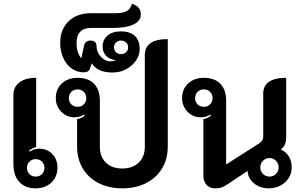

<svg xmlns="http://www.w3.org/2000/svg" viewBox="-20 -1017 1642 1046"><path d="M53 -123V-498Q53 -543 85.5 -568Q118 -593 177 -593V-216Q168 -214 157 -208.5Q146 -203 138 -196L142 -191Q167 -207 194 -207Q237 -207 265 -178Q293 -149 293 -104Q293 -54 260 -22.5Q227 9 174 9Q117 9 85 -26Q53 -61 53 -123ZM222 -103Q222 -123 208.5 -136.5Q195 -150 174 -150Q154 -150 140.5 -136.5Q127 -123 127 -103Q127 -82 140.5 -68.5Q154 -55 174 -55Q195 -55 208.5 -68.5Q222 -82 222 -103Z M400 -219V-368Q426 -373 441 -387L438 -393Q416 -378 385 -378Q343 -378 313.5 -408.5Q284 -439 284 -482Q284 -532 317 -562.5Q350 -593 403 -593Q461 -593 492.5 -560.5Q524 -528 524 -468V-217Q524 -163 557 -131Q590 -99 646 -99Q702 -99 735.5 -131Q769 -163 769 -217V-717Q769 -804 894 -804V-219Q894 -151 863 -99.5Q832 -48 776 -19.5Q720 9 646 9Q573 9 517 -19.5Q461 -48 430.5 -100Q400 -152 400 -219ZM450 -482Q450 -503 436.5 -516.5Q423 -530 403 -530Q382 -530 368.5 -516.5Q355 -503 355 -482Q355 -462 368.5 -448.5Q382 -435 403 -435Q423 -435 436.5 -448.5Q450 -462 450 -482Z M480 -672 471 -646Q467 -634 459 -628.5Q451 -623 436 -623Q400 -623 370.5 -644Q341 -665 324.5 -701.5Q308 -738 308 -784Q308 -856 353 -900.5Q398 -945 475 -945H609Q650 -945 671 -957Q692 -969 699 -997Q724 -988 735.5 -974.5Q747 -961 747 -938Q747 -902 707 -883.5Q667 -865 599 -865H477Q438 -865 417.5 -844.5Q397 -824 397 -784Q397 -728 423 -700L438 -769Q444 -796 473 -796Q506 -796 506 -765Q506 -734 529 -708.5Q552 -683 581 -683Q596 -683 607 -687V-690Q576 -694 557.5 -713.5Q539 -733 539 -763Q539 -800 565.5 -823Q592 -846 638 -846Q689 -846 715 -821Q741 -796 741 -750Q741 -717 721 -687.5Q701 -658 667.5 -640Q634 -622 594 -622Q552 -622 524.5 -634Q497 -646 480 -672ZM678 -759Q678 -775 667 -785.5Q656 -796 639 -796Q623 -796 612 -785.5Q601 -775 601 -759Q601 -743 612 -732.5Q623 -722 639 -722Q656 -722 667 -732.5Q678 -743 678 -759Z M1088 -62V-368Q1114 -373 1129 -387L1126 -393Q1104 -378 1073 -378Q1031 -378 1001.5 -408.5Q972 -439 972 -482Q972 -532 1005 -562.5Q1038 -593 1091 -593Q1149 -593 1180.5 -560.5Q1212 -528 1212 -468V-121L1389 -234Q1403 -243 1408.5 -251.5Q1414 -260 1414 -273V-506Q1414 -593 1539 -593V-266Q1539 -224 1510 -203Q1569 -174 1569 -105Q1569 -57 1533 -24Q1497 9 1444 9Q1397 9 1364 -18Q1331 -45 1329 -86L1218 -12Q1199 0 1186.5 4.5Q1174 9 1153 9Q1122 9 1105 -10Q1088 -29 1088 -62ZM1138 -482Q1138 -503 1124.5 -516.5Q1111 -530 1091 -530Q1070 -530 1056.5 -516.5Q1043 -503 1043 -482Q1043 -462 1056.5 -448.5Q1070 -435 1091 -435Q1111 -435 1124.5 -448.5Q1138 -462 1138 -482ZM1498 -105Q1498 -126 1483.5 -141Q1469 -156 1448 -156Q1427 -156 1412.5 -141Q1398 -126 1398 -105Q1398 -84 1412.5 -69.5Q1427 -55 1448 -55Q1469 -55 1483.5 -69.5Q1498 -84 1498 -105Z"/></svg>

Font: K2D
Style: Bold
Weight: 700
Designer: Katatrad Aksorn Co.,Ltd.
Foundry: Cadson Demak Co.,Ltd.
Version: Version 1.000; ttfautohint (v1.6)